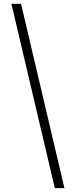

<svg xmlns="http://www.w3.org/2000/svg" viewBox="-20 -720 393 994"><path d="M39.1 -700.2H88.9L313.5 253.9H263.7Z"/></svg>

Font: Theano Didot
Style: Regular
Weight: 400
Designer: Alexey Kryukov
Version: Version 2.0